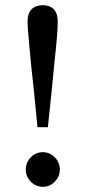

<svg xmlns="http://www.w3.org/2000/svg" viewBox="-20 -705 329 738"><path d="M145 13Q117 13 98 -7Q79 -27 79 -53Q79 -80 98 -100Q117 -120 145 -120Q172 -120 191 -100Q210 -80 210 -53Q210 -27 191 -7Q172 13 145 13ZM145 -685Q171 -685 186.5 -669.5Q202 -654 202 -622Q202 -608 200.5 -583.5Q199 -559 195.5 -525Q192 -491 187.5 -447Q183 -403 178 -350L164 -216H124L111 -350Q105 -403 100.5 -447Q96 -491 93 -525Q90 -559 88 -583.5Q86 -608 86 -622Q86 -654 101.5 -669.5Q117 -685 145 -685Z"/></svg>

Font: Source Serif 4 18pt
Style: Regular
Weight: 400
Designer: Frank Grießhammer
Foundry: Adobe Systems Incorporated
Version: Version 4.004;hotconv 1.0.116;makeotfexe 2.5.65601